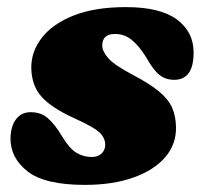

<svg xmlns="http://www.w3.org/2000/svg" viewBox="-20 -505 570 540"><path d="M237.5 -63.5Q256 -63.5 266 -73.5Q276 -83.5 276 -98.5Q275.5 -118 259.2 -133Q243 -148 189 -172.5Q125 -201.5 97 -232.8Q69 -264 68 -313.5Q67.5 -360 97.8 -399Q128 -438 187.5 -461.5Q247 -485 334 -485Q431 -485 477.8 -450Q524.5 -415 524.5 -358Q525 -280.5 469.5 -280.5Q446 -280.5 428.5 -294.2Q411 -308 391 -344Q371.5 -375.5 350.8 -392.5Q330 -409.5 304 -409.5Q267.5 -409.5 267.5 -377Q268 -360 284.8 -341Q301.5 -322 353.5 -294.5Q401 -269.5 427.2 -247.8Q453.5 -226 464 -202.2Q474.5 -178.5 475 -147.5Q476 -99.5 444.8 -63Q413.5 -26.5 355.5 -5.8Q297.5 15 218.5 15Q106 15 57.5 -23Q9 -61 9.5 -116.5Q10.5 -151 25.5 -170.2Q40.5 -189.5 66.5 -189.5Q95.5 -189.5 115.2 -172Q135 -154.5 154 -122.5Q174.5 -88 194.2 -75.8Q214 -63.5 237.5 -63.5Z"/></svg>

Font: Fraunces 9pt S050 Black
Style: Italic
Weight: 900
Italic angle: -16°
Version: Version 1.000; ttfautohint (v1.8.3)